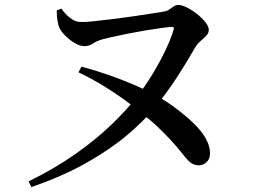

<svg xmlns="http://www.w3.org/2000/svg" viewBox="-20 -729 1040 778"><path d="M96 6Q202 -46 285 -104.5Q368 -163 429.5 -222Q491 -281 531 -332Q568 -379 598.5 -429.5Q629 -480 651 -526.5Q673 -573 683 -607Q686 -614 684 -617Q682 -620 675 -620Q660 -619 630.5 -615Q601 -611 565.5 -605Q530 -599 495 -592Q460 -585 433.5 -579Q407 -573 396 -570Q372 -563 356.5 -552.5Q341 -542 322 -542Q303 -542 281 -555.5Q259 -569 241.5 -587.5Q224 -606 218 -623Q214 -638 212 -651.5Q210 -665 210 -687L229 -694Q238 -680 250.5 -668Q263 -656 277 -648Q291 -640 306 -640Q322 -639 355.5 -642.5Q389 -646 430.5 -651Q472 -656 513.5 -662Q555 -668 590 -673.5Q625 -679 643 -682Q657 -684 666.5 -691Q676 -698 684.5 -703.5Q693 -709 703 -709Q716 -709 736.5 -699Q757 -689 777.5 -673Q798 -657 812 -639.5Q826 -622 826 -608Q826 -595 815.5 -584Q805 -573 791.5 -561.5Q778 -550 768 -532Q738 -479 696.5 -415Q655 -351 603 -288Q562 -238 494.5 -181Q427 -124 331 -69.5Q235 -15 107 29ZM785 -59Q765 -59 750 -72Q735 -85 711 -116Q692 -140 670 -163.5Q648 -187 620.5 -213.5Q593 -240 554 -270Q525 -295 486 -323.5Q447 -352 399.5 -381Q352 -410 298 -436L310 -459Q370 -443 423.5 -424Q477 -405 523 -385.5Q569 -366 605 -346Q643 -326 680.5 -299Q718 -272 750 -243Q782 -214 801 -188Q815 -168 823 -148Q831 -128 831 -107Q831 -85 817 -72Q803 -59 785 -59Z"/></svg>

Font: Noto Serif SC ExtraLight SemiBold
Style: Regular
Weight: 600
Version: Version 2.002-H1;hotconv 1.1.0;makeotfexe 2.6.0